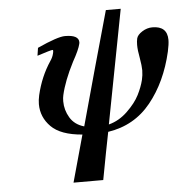

<svg xmlns="http://www.w3.org/2000/svg" viewBox="-53 -590 830 861"><g transform="rotate(-5 361.5 -159.0)"><path d="M455.1 -538.1H522L423.8 -25.9Q470.7 -38.1 508.3 -74.5Q545.9 -110.8 563.5 -145.5Q581.1 -180.2 588.9 -211.9Q593.8 -231.9 594.2 -254.9Q594.2 -274.9 587.9 -311Q581.1 -346.2 581.1 -370.1Q581.1 -386.2 584 -398.9Q587.9 -415 609.9 -429Q631.8 -442.9 655.8 -442.9Q722.7 -442.9 723.1 -380.9Q723.1 -360.8 715.8 -328.1Q685.1 -194.3 611.1 -102.8Q537.1 -11.2 418 6.8Q402.8 82 377 220.2H243.2L301.8 8.8Q204.6 1 161.9 -42Q119.1 -85 119.1 -144Q119.1 -162.1 124 -184.1Q143.1 -266.1 187 -332Q198.2 -348.1 202.1 -365.2Q206.1 -381.3 201.2 -380.9Q193.4 -380.9 131.8 -360.8L137.2 -396Q229 -438 262.2 -438Q324.2 -438 324.2 -404.8Q324.2 -402.8 323.7 -400.9Q323.2 -398.9 323.2 -397.9Q317.4 -372.1 288.1 -319.8Q246.1 -237.8 231.9 -174.8Q229 -162.6 229 -147Q229 -107.9 249.5 -73.5Q270 -39.1 313 -26.9Q335.9 -110.8 383.5 -282.5Q431.2 -454.1 455.1 -538.1Z"/></g></svg>

Font: Linux Libertine O
Style: Semibold Italic
Weight: 600
Italic angle: -11.5°
Designer: Philipp H. Poll
Foundry: Philipp H. Poll
Version: Version 5.1.2